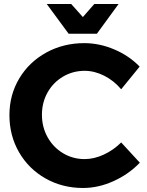

<svg xmlns="http://www.w3.org/2000/svg" viewBox="-20 -926 734 957"><path d="M402 -573Q343 -573 294 -544Q245 -515 217 -465Q189 -415 189 -354Q189 -293 217 -242.5Q245 -192 294 -162.5Q343 -133 402 -133Q449 -133 497.5 -155.5Q546 -178 584 -216L677 -115Q621 -57 545.5 -23Q470 11 394 11Q291 11 207 -36.5Q123 -84 75 -167Q27 -250 27 -352Q27 -453 76 -535Q125 -617 210.5 -664Q296 -711 400 -711Q476 -711 550 -679.5Q624 -648 676 -594L584 -481Q548 -524 499.5 -548.5Q451 -573 402 -573ZM450 -906H571L463 -758H322L213 -906H335L393 -841Z"/></svg>

Font: Montserrat arm2 SemiBold
Style: Regular
Weight: 600
Designer: Julieta Ulanovsky
Foundry: Julieta Ulanovsky
Version: Version 6.000